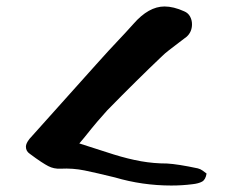

<svg xmlns="http://www.w3.org/2000/svg" viewBox="-20 -722 708 593"><path d="M509 -149Q420 -149 335 -174Q278 -188 241.5 -195.5Q205 -203 167 -201Q146 -200 129 -209Q121 -213 106.5 -222.5Q92 -232 72 -247Q60 -255 60 -269Q60 -279 71 -293L278 -524L316 -566Q348 -600 367 -620.5Q386 -641 392 -648Q439 -702 488 -702Q516 -702 549 -687Q561 -682 567 -671Q573 -660 573 -647Q573 -624 557 -609L532 -590Q515 -577 502 -567Q489 -557 481 -549Q442 -512 399.5 -470Q357 -428 311 -381Q299 -368 281.5 -347.5Q264 -327 241 -298L225 -279Q286 -259 331 -245Q376 -231 415.5 -224Q455 -217 496 -217Q530 -215 591 -202Q599 -200 606 -195L618 -186Q615 -167 604 -161Q593 -155 574 -153Q558 -151 542 -150Q526 -149 509 -149Z"/></svg>

Font: Mansalva
Style: Regular
Weight: 400
Designer: Carolina Short
Foundry: Carolina Short
Version: Version 2.112; ttfautohint (v1.8.4.7-5d5b)